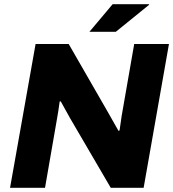

<svg xmlns="http://www.w3.org/2000/svg" viewBox="-20 -897 827 917"><path d="M407 -745H533L692 -874V-877H518ZM28 0H195L253 -334C256 -352 262 -386 265 -412L270 -413C283 -389 303 -353 315 -332L509 0H666L787 -687H621L561 -343C558 -323 554 -298 551 -274L546 -272C532 -297 510 -336 495 -362L308 -687H150Z"/></svg>

Font: Archivo ExtraBold
Style: Italic
Weight: 800
Italic angle: -10°
Designer: Hector Gatti
Foundry: Omnibus-Type
Version: Version 2.001